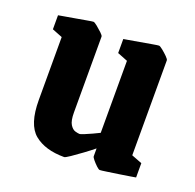

<svg xmlns="http://www.w3.org/2000/svg" viewBox="-92 -563 679 669"><g transform="rotate(20 247.0 -228.0)"><path d="M211 11Q140 11 100 -22Q60 -55 60 -146V-379L22 -394V-446Q22 -446 39 -449Q56 -452 79.5 -456Q103 -460 122.5 -463.5Q142 -467 146 -467Q150 -467 160.5 -458.5Q171 -450 180.5 -441Q190 -432 190 -428V-147Q190 -116 198.5 -102.5Q207 -89 217.5 -86Q228 -83 234 -83Q237 -83 249.5 -88Q262 -93 277 -100Q292 -107 302 -112V-379L264 -394V-446Q264 -446 281.5 -449Q299 -452 322 -456Q345 -460 365 -463.5Q385 -467 389 -467Q393 -467 403.5 -458.5Q414 -450 423 -441Q432 -432 432 -428V-76L471 -61V-8Q471 -8 453.5 -5Q436 -2 412 1.5Q388 5 368 8Q348 11 343 11Q339 11 330.5 3Q322 -5 314.5 -14Q307 -23 307 -27V-56Q291 -43 270 -27.5Q249 -12 232 -0.5Q215 11 211 11Z"/></g></svg>

Font: Grenze Gotisch
Style: Bold
Weight: 700
Designer: Renata Polastri
Foundry: Omnibus-Type
Version: Version 1.001